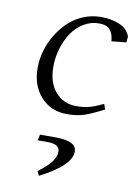

<svg xmlns="http://www.w3.org/2000/svg" viewBox="-85 -508 613 867"><g transform="rotate(10 221.0 -74.5)"><path d="M64.9 -176.8Q64.9 -214.8 75.9 -253.9Q86.9 -293 108.2 -328.4Q129.4 -363.8 158.2 -391.6Q187 -419.4 226.1 -435.8Q265.1 -452.1 308.1 -452.1Q354.5 -452.1 392.3 -436.5Q430.2 -420.9 441.9 -386.2L439.9 -358.9L372.1 -352.1Q369.6 -386.2 354.2 -404.1Q338.9 -421.9 303.2 -421.9Q266.1 -421.9 233.9 -402.3Q201.7 -382.8 179.9 -350.6Q158.2 -318.4 146 -277.3Q133.8 -236.3 133.8 -193.8Q133.8 -120.6 170.7 -78.4Q207.5 -36.1 267.1 -36.1Q301.3 -36.1 328.1 -43.7Q355 -51.3 389.2 -67.9L397.9 -43.9Q343.8 -15.6 310.1 -4.4Q276.4 6.8 231 6.8Q157.7 6.8 111.3 -43.9Q64.9 -94.7 64.9 -176.8ZM122.1 146 127.9 119.1H199.2Q295.9 119.1 295.9 167Q295.9 231.4 154.8 303.2L146 282.2Q187.5 252 205.3 227.8Q223.1 203.6 223.1 180.2Q223.1 146 167 146Z"/></g></svg>

Font: Dehuti Alt
Style: Italic
Weight: 400
Version: Version 1.2